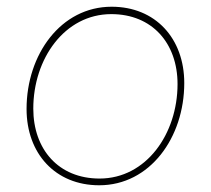

<svg xmlns="http://www.w3.org/2000/svg" viewBox="-20 -546 627 571"><path d="M275 5C426 5 528 -137 528 -299C528 -432 442 -526 312 -526C161 -526 59 -384 59 -222C59 -89 145 5 275 5ZM276 -15C154 -15 79 -102 79 -223C79 -371 172 -504 311 -504C433 -504 508 -417 508 -296C508 -148 415 -15 276 -15Z"/></svg>

Font: Fixel Text 20240404 Thin
Style: Italic
Weight: 100
Width: 4
Italic angle: -10°
Designer: AlfaBravo + MacPaw
Foundry: Kyrylo Tkachov, Marchela Mozhyna, Serhii Makarenko, Maria Weinstein, Zakhar Kryvoshyya
Version: Version 1.211;Glyphs 3.2 (3225)